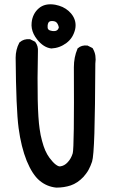

<svg xmlns="http://www.w3.org/2000/svg" viewBox="-20 -856 540 892"><path d="M241.2 15.6Q197.3 11.2 163.6 -17.1Q130.4 -44.9 104 -108.9Q91.3 -140.6 81.8 -178.7Q72.3 -216.8 66.4 -261.2Q54.7 -350.1 52.7 -587.9Q52.7 -606.4 56.9 -623.8Q61 -641.1 69.3 -656.7L70.3 -658.7L71.8 -659.7Q90.3 -676.3 118.2 -673.8H119.6L121.6 -672.9L141.1 -663.1L143.1 -662.1L144.5 -660.2Q158.2 -641.6 156.2 -616.7Q150.4 -349.1 164.1 -257.3Q166 -242.2 168.9 -228.3Q171.9 -214.4 175.3 -201.7Q178.7 -189 182.4 -177.7Q186 -166.5 190.4 -156.7Q194.8 -147 199.7 -138.4Q204.6 -129.9 210 -122.6Q226.1 -101.1 238.8 -91.6Q251.5 -82 259.3 -83Q279.3 -85.4 294.4 -102.1Q310.5 -119.1 317.9 -144Q325.2 -170.4 323.2 -543.9Q323.2 -589.8 339.8 -628.9L340.3 -630.9L342.3 -632.3Q358.9 -647 384.8 -644.5H386.7L388.2 -643.6L407.7 -633.8L410.2 -632.3L411.6 -629.9Q416 -622.1 418.9 -614Q421.9 -606 423.1 -597.2Q424.3 -588.4 424.3 -579.3Q424.3 -570.3 422.9 -560.5Q421.9 -346.7 418.5 -237.1Q415 -127.4 407.7 -105Q404.3 -94.7 400.1 -85Q396 -75.2 391.1 -66.4Q386.2 -57.6 380.1 -49.6Q374 -41.5 367.7 -34.2Q340.3 -5.4 308.6 5.4Q277.8 15.6 242.2 15.6H241.7ZM217.8 -630.9Q182.1 -635.3 152.3 -672.9Q142.6 -685.1 136.5 -697.8Q130.4 -710.4 127.9 -723.9Q125.5 -737.3 127 -751Q128.9 -771 137.2 -787.8Q145.5 -804.7 159.7 -816.9Q188.5 -842.3 236.8 -834Q245.6 -832 254.2 -829.6Q262.7 -827.1 270.5 -823.5Q278.3 -819.8 285.4 -815.2Q292.5 -810.5 298.6 -805.2Q304.7 -799.8 310.1 -793.5Q337.9 -760.3 329.1 -719.7Q326.7 -710 323 -700.9Q319.3 -691.9 314.5 -684.1Q309.6 -676.3 303 -669.2Q296.4 -662.1 288.6 -656.2Q257.3 -632.8 219.2 -630.9H218.3ZM253.4 -729Q251 -739.3 247.1 -745.8Q243.2 -752.4 237.8 -755.1Q232.4 -757.8 224.6 -758.3Q216.8 -758.8 211.9 -756.8Q207 -754.9 204.6 -750.2Q202.1 -745.6 201.2 -736.8Q200.7 -730.5 201.4 -726.3Q202.1 -722.2 204.8 -719.2Q207.5 -716.3 211.9 -714.6Q216.3 -712.9 223.1 -711.9Q232.4 -710.9 238.3 -712.4Q244.1 -713.9 247.8 -717.8Q251.5 -721.7 253.4 -729Z"/></svg>

Font: NaikaiFont
Style: Bold
Weight: 700
Version: Version 1.89